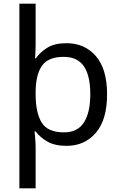

<svg xmlns="http://www.w3.org/2000/svg" viewBox="-20 -780 655 1040"><path d="M560 -269Q560 -132 499.5 -61Q439 10 340 10Q277 10 237 -13Q197 -36 173 -68H167Q168 -61 169.5 -45Q171 -29 172 -12Q173 5 173 16V240H85V-760H173V-536Q173 -522 172 -499.5Q171 -477 170 -464H174Q198 -498 237 -522Q276 -546 340 -546Q439 -546 499.5 -476Q560 -406 560 -269ZM469 -270Q469 -371 434 -421.5Q399 -472 325 -472Q243 -472 209 -426Q175 -380 173 -288V-269Q173 -170 205.5 -116.5Q238 -63 326 -63Q400 -63 434.5 -116.5Q469 -170 469 -270Z"/></svg>

Font: Noto Sans Anatolian Hieroglyphs
Style: Regular
Weight: 400
Designer: Monotype Design Team
Foundry: Monotype Imaging Inc.
Version: Version 2.001; ttfautohint (v1.8.4.7-5d5b)